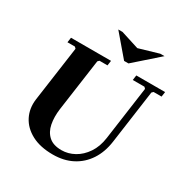

<svg xmlns="http://www.w3.org/2000/svg" viewBox="-194 -1017 1141 1184"><g transform="rotate(30 376.0 -425.0)"><path d="M547 -670H752L747 -635H690L680 -625L627 -245Q616 -166 578.5 -109Q541 -52 481.5 -21Q422 10 344 10Q254 10 193 -22.5Q132 -55 104 -110Q76 -165 85 -233L140 -625L130 -635H77L82 -670H367L362 -635H305L295 -625L243 -255Q235 -195 244.5 -146.5Q254 -98 286 -69Q318 -40 377 -40Q424 -40 467.5 -64Q511 -88 542 -134Q573 -180 582 -245L635 -625L625 -635H542ZM608 -860H638L468 -710H437L309 -860H339L468 -819Z"/></g></svg>

Font: Brygada 1918
Style: Italic
Weight: 400
Italic angle: -8°
Designer: Mateusz Machalski | Borys Kosmynka | Przemek Hoffer
Foundry: NIEPODLEGLA 2018
Version: Version 3.006